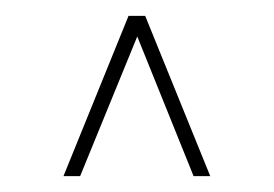

<svg xmlns="http://www.w3.org/2000/svg" viewBox="-20 -710 345 242"><path d="M60 -488 142 -690H163L245 -488H224L153 -664L81 -488Z"/></svg>

Font: Big Shoulders Stencil Thin
Style: Regular
Weight: 100
Designer: Patric King
Foundry: XO Type Co
Version: Version 2.001